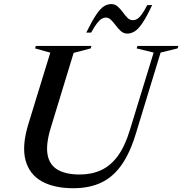

<svg xmlns="http://www.w3.org/2000/svg" viewBox="-20 -936 918 966"><path d="M234.5 -290Q210 -208.5 219.5 -157.2Q229 -106 270.2 -82Q311.5 -58 381.5 -58Q441 -58 488.8 -80Q536.5 -102 572.8 -151.2Q609 -200.5 634 -283.5L753 -671.5L667.5 -692.5L671.5 -705H877.5L873.5 -692.5L788 -671.5L663 -262Q634 -166.5 591.5 -106Q549 -45.5 489.2 -17.2Q429.5 11 349 11Q251.5 11 189.2 -24.2Q127 -59.5 108.2 -130.8Q89.5 -202 122 -309.5L233 -671L156.5 -692.5L160.5 -705H440L436.5 -692.5L350.5 -670ZM745.5 -910.5Q717.5 -850.5 696.2 -819.5Q675 -788.5 657 -777.8Q639 -767 620.5 -767Q602.5 -767 588.5 -779.2Q574.5 -791.5 562.8 -807.5Q551 -823.5 539 -835.5Q527 -847.5 513 -847.5Q502 -847.5 491.2 -841.2Q480.5 -835 468 -818.8Q455.5 -802.5 438.5 -772H414Q443.5 -832 464.5 -862.8Q485.5 -893.5 503.2 -904.5Q521 -915.5 540 -915.5Q558.5 -915.5 572.2 -903.2Q586 -891 597.5 -875Q609 -859 621 -846.8Q633 -834.5 648 -834.5Q659.5 -834.5 670.2 -840.8Q681 -847 693.2 -863.8Q705.5 -880.5 721 -910.5Z"/></svg>

Font: Newsreader 60pt Medium
Style: Italic
Weight: 500
Italic angle: -17°
Designer: Hugues Gentile
Foundry: Production Type
Version: Version 1.003